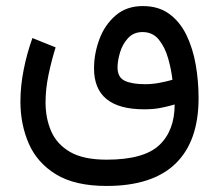

<svg xmlns="http://www.w3.org/2000/svg" viewBox="-20 -406 732 642"><path d="M336.4 215.8Q231 215.8 167.7 177.2Q104.5 138.7 76.4 74.5Q48.3 10.3 48.3 -66.4Q48.3 -118.2 59.1 -172.6Q69.8 -227.1 88.4 -278.8L166 -247.6Q151.9 -202.6 142.1 -155.3Q132.3 -107.9 132.3 -63.5Q132.3 -10.7 151.1 32.7Q169.9 76.2 214.4 102.1Q258.8 127.9 336.4 127.9Q460.9 127.9 512.5 79.3Q564 30.8 564 -56.6Q538.6 -49.3 515.4 -44.9Q492.2 -40.5 461.9 -40.5Q294.4 -40.5 294.4 -177.2Q294.4 -226.6 312.3 -274.7Q330.1 -322.8 366.5 -354.2Q402.8 -385.7 457.5 -385.7Q510.3 -385.7 546.1 -359.4Q582 -333 603.5 -288.6Q625 -244.1 634.5 -189.5Q644 -134.8 644 -78.1Q644 66.4 566.9 141.1Q489.7 215.8 336.4 215.8ZM465.3 -124.5Q488.3 -124.5 511.2 -128.7Q534.2 -132.8 556.6 -139.2Q552.7 -173.8 542.2 -210.9Q531.7 -248 511.2 -273.4Q490.7 -298.8 456.5 -298.8Q426.8 -298.8 408.2 -278.6Q389.6 -258.3 381.3 -230.5Q373 -202.6 373 -180.7Q373 -147.5 397 -136Q420.9 -124.5 465.3 -124.5Z"/></svg>

Font: Vazirmatn FD
Style: Regular
Weight: 400
Designer: Saber Rastikerdar
Foundry: Saber Rastikerdar
Version: Version 33.001